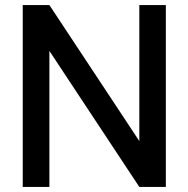

<svg xmlns="http://www.w3.org/2000/svg" viewBox="-20 -740 746 760"><path d="M70 0V-720H175.5L531.5 -181.5V-720H636.5V0H531.5L175.5 -538.5V0Z"/></svg>

Font: Vela Sans SemBd
Style: Regular
Weight: 600
Designer: Principal design: Mikhail Sharanda - project Manrope.
Design modification: Ravid Balaliev
Foundry: Mikhail Sharanda
Version: Version 1.001